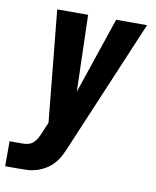

<svg xmlns="http://www.w3.org/2000/svg" viewBox="-116 -584 699 863"><g transform="rotate(10 233.5 -152.5)"><path d="M-33 215V101H27Q40 101 53 97.5Q66 94 76 84.5Q86 75 92.5 63Q99 51 104 38L125 -11L75 -520H216L226 -171L344 -520H485L230 83Q222 103 211.5 123Q201 143 186 159.5Q171 176 151.5 188Q132 200 111 206.5Q90 213 69 214Q48 215 27 215Z"/></g></svg>

Font: Iosevka SS04 Heavy Oblique
Style: Regular
Weight: 900
Italic angle: -9°
Monospace: yes
Designer: Belleve Invis
Foundry: Belleve Invis
Version: Version 19.0.0; ttfautohint (v1.8.4)